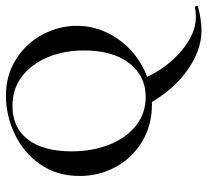

<svg xmlns="http://www.w3.org/2000/svg" viewBox="-46 -474 699 647"><g transform="rotate(-90 303.5 -150.5)"><path d="M569 160Q589 160 602 157Q605 156 606.5 161Q608 166 606 167Q560 179 524 179Q458 179 390.5 131.5Q323 84 276 -1L365 -10Q399 64 456.5 112Q514 160 569 160ZM34 -232Q34 -309 74 -365.5Q114 -422 176.5 -451Q239 -480 304 -480Q374 -480 428 -445.5Q482 -411 511 -356Q540 -301 540 -241Q540 -174 504 -115.5Q468 -57 407.5 -22.5Q347 12 275 12Q205 12 150 -21Q95 -54 64.5 -110Q34 -166 34 -232ZM457 -217Q457 -283 434.5 -338Q412 -393 370 -425.5Q328 -458 270 -458Q197 -458 157 -406Q117 -354 117 -259Q117 -189 139.5 -132Q162 -75 203.5 -42Q245 -9 300 -9Q371 -9 414 -64.5Q457 -120 457 -217Z"/></g></svg>

Font: Cormorant Unicase Medium
Style: Regular
Weight: 500
Designer: Christian Thalmann (Catharsis Fonts)
Foundry: Catharsis Fonts
Version: Version 4.000